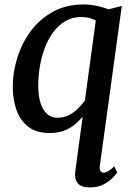

<svg xmlns="http://www.w3.org/2000/svg" viewBox="-20 -588 603 864"><path d="M429 160Q427.5 173 431.5 181Q435.5 189 446.5 189Q455 189 467.5 181.8Q480 174.5 494.5 160.5L507.5 188.5Q503.5 194.5 488.2 211Q473 227.5 446.8 241.5Q420.5 255.5 383 255.5Q344.5 255.5 329.5 236Q314.5 216.5 318.5 185.5L352 -62.5Q334.5 -42.5 313.8 -25.8Q293 -9 266.2 0.8Q239.5 10.5 202 10.5Q144 10.5 107.5 -17.5Q71 -45.5 54.2 -92.8Q37.5 -140 37.5 -198.5Q37.5 -262 57.5 -327Q77.5 -392 117.5 -446.8Q157.5 -501.5 217.8 -534.8Q278 -568 357.5 -568Q385.5 -568 416.8 -561.2Q448 -554.5 468.5 -546L528 -561ZM411 -495.5Q396.5 -504 380 -507.8Q363.5 -511.5 346 -511.5Q305 -511.5 273.2 -492.5Q241.5 -473.5 218.2 -441.2Q195 -409 180.5 -369.2Q166 -329.5 159 -286.8Q152 -244 152 -204.5Q152 -158 162.2 -125Q172.5 -92 192 -75Q211.5 -58 237 -58Q265.5 -58 288.5 -69.2Q311.5 -80.5 329.8 -98.5Q348 -116.5 362 -135.5Z"/></svg>

Font: Merriweather Light 18pt Medium
Style: Italic
Weight: 500
Italic angle: -7.8°
Version: Version 2.101